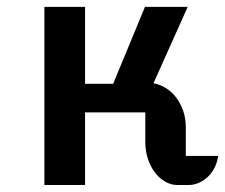

<svg xmlns="http://www.w3.org/2000/svg" viewBox="-20 -531 646 551"><path d="M107.4 -511.2H224.1V-290.5H304.7L396 -511.2H518.6L420.4 -292Q439.9 -288.6 457 -277.6Q474.1 -266.6 486.6 -249.8Q499 -232.9 506.1 -211.7Q513.2 -190.4 513.2 -166.5V-83.5H606Q604 -66.4 596.4 -51Q588.9 -35.6 577.4 -24.4Q565.9 -13.2 551.3 -6.6Q536.6 0 520.5 0H489.7Q470.7 0 453.9 -9.8Q437 -19.5 424.3 -36.4Q411.6 -53.2 404.3 -75.7Q397 -98.1 397 -124V-208.5H224.1V0H107.4Z"/></svg>

Font: Atomic Age
Style: Regular
Weight: 400
Designer: James Grieshaber
Foundry: James Grieshaber
Version: Version 1.008; ttfautohint (v1.4.1) -l 6 -r 46 -G 0 -x 0 -H 